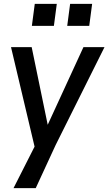

<svg xmlns="http://www.w3.org/2000/svg" viewBox="-20 -774 561 994"><path d="M259 -640H145L160 -754H274ZM442 -640H328L343 -754H457ZM165 200H50L159 -15L37 -530H144L227 -128L412 -530H521L268 -23Z"/></svg>

Font: Tanohe Sans Medium
Style: Italic
Weight: 500
Designer: Village Type and Design LLC & Cristiano Sobral
Foundry: Cooper Hewitt Smithsonian Design Museum
Version: Version 1.00;September 29, 2021;FontCreator 13.0.0.2655 64-b